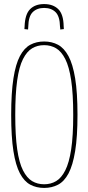

<svg xmlns="http://www.w3.org/2000/svg" viewBox="-20 -914 435 944"><path d="M197 10Q159 10 129 -6Q99 -22 78 -61.5Q57 -101 46 -171Q35 -241 35 -349Q35 -458 46 -528.5Q57 -599 78 -638.5Q99 -678 129 -694Q159 -710 197 -710Q235 -710 265 -694Q295 -678 316.5 -638.5Q338 -599 349.5 -529Q361 -459 361 -350Q361 -241 349.5 -171Q338 -101 317 -61.5Q296 -22 265.5 -6Q235 10 197 10ZM197 -8Q230 -8 256 -23.5Q282 -39 301 -76.5Q320 -114 330 -180Q340 -246 340 -349Q340 -452 330 -519Q320 -586 301 -623.5Q282 -661 256 -676.5Q230 -692 197 -692Q164 -692 138 -676.5Q112 -661 93 -623.5Q74 -586 64.5 -519Q55 -452 55 -349Q55 -247 64.5 -180.5Q74 -114 93 -76.5Q112 -39 138 -23.5Q164 -8 197 -8ZM197 -894Q241 -894 266.5 -869Q292 -844 293 -785Q294 -777 294 -771L276 -769Q276 -772 276 -776Q276 -780 275 -783Q274 -834 253 -854.5Q232 -875 197 -875Q162 -875 141 -854.5Q120 -834 119 -783Q119 -776 118 -769L100 -771Q100 -775 100.5 -778Q101 -781 101 -785Q103 -844 128 -869Q153 -894 197 -894Z"/></svg>

Font: Georama Condensed Thin
Style: Regular
Weight: 100
Width: 3
Designer: Jean-Baptiste Levee
Foundry: Production Type
Version: Version 1.000